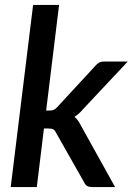

<svg xmlns="http://www.w3.org/2000/svg" viewBox="-20 -760 539 780"><path d="M220 -740 167.5 -311H181.5Q192.5 -311 199.2 -314.2Q206 -317.5 214 -326.5L365 -490Q373 -500 381.8 -505Q390.5 -510 403.5 -510H499L317 -316Q301.5 -297 282.5 -285.5Q291 -278.5 297.2 -269.5Q303.5 -260.5 309 -249.5L447.5 0H355Q342.5 0 334.5 -4.2Q326.5 -8.5 321.5 -20L208 -220Q202.5 -231.5 196 -234.8Q189.5 -238 175.5 -238H158.5L129.5 0H23.5L114.5 -740Z"/></svg>

Font: Lato SemiBold
Style: Italic
Weight: 600
Italic angle: -7°
Designer: Lukasz Dziedzic with Adam Twardoch and Botio Nikoltchev
Foundry: tyPoland Lukasz Dziedzic
Version: Version 2.015; 2015-08-06; http://www.latofonts.com/